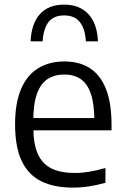

<svg xmlns="http://www.w3.org/2000/svg" viewBox="-20 -824 555 853"><path d="M304 9.5Q219.5 9.5 162.2 -19.2Q105 -48 76 -109.8Q47 -171.5 47 -271.5Q47 -367 73.8 -429Q100.5 -491 149.8 -521Q199 -551 266.5 -551Q333 -551 379.8 -520.8Q426.5 -490.5 451 -428.2Q475.5 -366 475.5 -269.5V-245H90.5V-299.5H416.5L399 -287.5Q399 -363.5 383.2 -408.5Q367.5 -453.5 337.8 -473.2Q308 -493 265.5 -493Q223.5 -493 192.5 -473.5Q161.5 -454 144.8 -409Q128 -364 128 -287.5V-259.5Q128 -184.5 148.2 -139.8Q168.5 -95 209.5 -75.2Q250.5 -55.5 313.5 -55.5Q344.5 -55.5 377.8 -61.2Q411 -67 448.5 -77.5V-12Q409.5 -1 374.2 4.2Q339 9.5 304 9.5ZM116 -640.5Q119.5 -720 157.8 -761.8Q196 -803.5 265 -803.5Q333.5 -803.5 372.8 -761.2Q412 -719 415 -640.5H361.5Q358 -697.5 334.2 -726.5Q310.5 -755.5 265 -755.5Q219 -755.5 196 -726.5Q173 -697.5 169.5 -640.5Z"/></svg>

Font: Encode Sans Condensed Thin
Style: Regular
Weight: 400
Version: Version 3.002